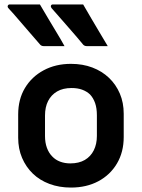

<svg xmlns="http://www.w3.org/2000/svg" viewBox="-20 -835 640 866"><path d="M160 -815Q179 -783 197.5 -751.5Q216 -720 235 -689Q254 -658 271 -627Q249 -627 225.5 -627Q202 -627 177 -627Q171 -627 166.5 -629.5Q162 -632 160 -635Q131 -669 108 -695Q85 -721 64 -746Q43 -771 17 -799Q13 -805 15.5 -810Q18 -815 24 -815Q49 -815 70 -815Q91 -815 113 -815Q135 -815 160 -815ZM355 -815Q374 -783 392 -751.5Q410 -720 429 -689Q448 -658 466 -627Q443 -627 420 -627Q397 -627 371 -627Q365 -627 360.5 -629.5Q356 -632 354 -635Q326 -669 303 -695Q280 -721 258.5 -746Q237 -771 212 -799Q208 -805 210 -810Q212 -815 219 -815Q244 -815 265 -815Q286 -815 308 -815Q330 -815 355 -815ZM300 -547Q353 -547 396.5 -530.5Q440 -514 471.5 -484Q503 -454 520.5 -413Q538 -372 538 -322V-217Q538 -149 507.5 -97.5Q477 -46 423.5 -17.5Q370 11 300 11Q247 11 203 -5.5Q159 -22 128 -52Q97 -82 79.5 -123Q62 -164 62 -214V-319Q62 -387 92.5 -438Q123 -489 177 -518Q231 -547 300 -547ZM303 -438Q264 -438 237.5 -422.5Q211 -407 197 -379.5Q183 -352 183 -314V-221Q183 -192 191.5 -168.5Q200 -145 216 -129Q230 -114 251 -106Q272 -98 297 -98Q336 -98 362.5 -113.5Q389 -129 403 -157Q417 -185 417 -222V-315Q417 -347 409 -370Q401 -393 386 -409Q371 -423 350.5 -430.5Q330 -438 303 -438Z"/></svg>

Font: Recursive SemiBold
Style: Regular
Weight: 600
Version: Version 1.085